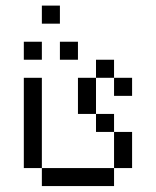

<svg xmlns="http://www.w3.org/2000/svg" viewBox="-20 -582 540 665"><path d="M437.5 -250V-312.5H375V-250ZM125 -375V-437.5H62.5V-375ZM250 -375V-437.5H187.5V-375ZM187.5 -500V-562.5H125V-500ZM125 0V62.5H375V0ZM125 0V-312.5H62.5V0ZM375 0H437.5Q437.5 0 437.5 -125H375Q375 -125 375 0ZM375 -125V-187.5H312.5V-125ZM312.5 -187.5Q312.5 -187.5 312.5 -312.5H250Q250 -312.5 250 -187.5ZM312.5 -312.5H375V-375H312.5Z"/></svg>

Font: BFUnifontExMono
Style: Regular
Weight: 500
Version: Version 15.0.06